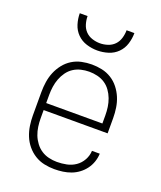

<svg xmlns="http://www.w3.org/2000/svg" viewBox="-138 -829 777 925"><g transform="rotate(20 250.0 -366.0)"><path d="M251 8Q225 8 199 2.5Q173 -3 150.5 -17Q128 -31 111 -51.5Q94 -72 84 -96.5Q74 -121 70 -147.5Q66 -174 66 -200V-320Q66 -346 70 -372.5Q74 -399 84 -423Q94 -447 110.5 -468Q127 -489 149.5 -503Q172 -517 198 -522.5Q224 -528 250 -528Q276 -528 302 -522.5Q328 -517 350.5 -503Q373 -489 389.5 -468Q406 -447 416 -423Q426 -399 430 -372.5Q434 -346 434 -320V-242H106V-200Q106 -179 109 -157.5Q112 -136 119.5 -116.5Q127 -97 140 -79.5Q153 -62 170.5 -50.5Q188 -39 209 -34Q230 -29 251 -29Q276 -29 300.5 -34Q325 -39 345.5 -53Q366 -67 378.5 -89.5Q391 -112 392 -137H432Q431 -115 424 -94.5Q417 -74 404 -56.5Q391 -39 373.5 -26Q356 -13 336 -5.5Q316 2 294.5 5Q273 8 251 8ZM106 -278H394V-320Q394 -341 391 -362Q388 -383 380.5 -403Q373 -423 360.5 -440.5Q348 -458 330.5 -469.5Q313 -481 292 -486Q271 -491 250 -491Q229 -491 208 -486Q187 -481 169.5 -469.5Q152 -458 139.5 -440.5Q127 -423 119.5 -403Q112 -383 109 -362Q106 -341 106 -320ZM250 -600Q222 -600 194.5 -608.5Q167 -617 147 -637Q127 -657 118.5 -684.5Q110 -712 110 -740H150Q150 -720 156 -699.5Q162 -679 176 -664.5Q190 -650 210 -643.5Q230 -637 250 -637Q270 -637 290 -643.5Q310 -650 324 -664.5Q338 -679 344 -699.5Q350 -720 350 -740H390Q390 -712 381.5 -684.5Q373 -657 353 -637Q333 -617 305.5 -608.5Q278 -600 250 -600Z"/></g></svg>

Font: Iosevka Curly Slab Extralight
Style: Regular
Weight: 200
Monospace: yes
Designer: Belleve Invis
Foundry: Belleve Invis
Version: Version 22.1.2; ttfautohint (v1.8.4)